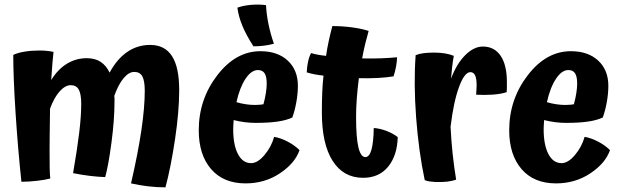

<svg xmlns="http://www.w3.org/2000/svg" viewBox="-20 -771 2677 825"><path d="M750 -384Q750 -292 732 -172Q714 -52 691 34Q653 34 615.5 29.5Q578 25 543 17Q573 -113 587.5 -211.5Q602 -310 602 -381Q602 -424 591.5 -443Q581 -462 557 -462Q534 -462 511.5 -435.5Q489 -409 471 -359Q472 -355 472 -350Q472 -345 472 -334Q472 -257 459 -158.5Q446 -60 432 -10Q403 -11 368.5 -15Q334 -19 294 -27Q312 -131 320.5 -202Q329 -273 329 -324Q329 -367 318.5 -386Q308 -405 284 -405Q260 -405 236 -378Q212 -351 195 -304Q194 -227 193.5 -191Q193 -155 193 -127Q193 -78 193.5 -50Q194 -22 196 -4Q174 2 138.5 6Q103 10 72 10Q57 -131 47 -284Q37 -437 37 -535Q55 -544 85 -549Q115 -554 148 -554Q166 -554 181 -552.5Q196 -551 210 -548Q208 -530 205.5 -502.5Q203 -475 200 -427Q229 -474 268 -497.5Q307 -521 353 -521Q388 -521 412 -505.5Q436 -490 451 -459Q483 -518 527 -548Q571 -578 625 -578Q688 -578 719 -530Q750 -482 750 -384Z M996 -332Q1016 -326 1036.5 -323Q1057 -320 1075 -320Q1086 -320 1097 -321Q1108 -322 1112 -323Q1119 -349 1122.5 -371.5Q1126 -394 1126 -412Q1126 -442 1117 -456Q1108 -470 1088 -470Q1060 -470 1035 -432.5Q1010 -395 996 -332ZM1158 -183Q1187 -178 1217 -162Q1247 -146 1267 -126Q1248 -70 1183 -26.5Q1118 17 1035 17Q940 17 887 -44.5Q834 -106 834 -211Q834 -344 913.5 -447.5Q993 -551 1099 -551Q1173 -551 1216.5 -510.5Q1260 -470 1260 -402Q1260 -370 1253.5 -333Q1247 -296 1236 -266Q1210 -254 1172 -248.5Q1134 -243 1078 -243Q1055 -243 1031.5 -246Q1008 -249 984 -255Q983 -239 982.5 -231Q982 -223 982 -216Q982 -148 1002.5 -109Q1023 -70 1059 -70Q1087 -70 1116.5 -105Q1146 -140 1158 -183ZM1123 -749Q1125 -710 1133.5 -668Q1142 -626 1157 -583Q1134 -577 1112.5 -574.5Q1091 -572 1069 -572Q1038 -620 1021.5 -660Q1005 -700 1000 -738Q1024 -747 1057.5 -750Q1091 -753 1123 -749Z M1586 -221Q1613 -219 1640.5 -208.5Q1668 -198 1689 -182Q1687 -103 1648 -55Q1609 -7 1540 -7Q1456 -7 1409.5 -79.5Q1363 -152 1363 -288Q1363 -332 1364.5 -371Q1366 -410 1370 -446Q1351 -448 1332.5 -451.5Q1314 -455 1298 -460Q1299 -485 1304 -507.5Q1309 -530 1317 -543Q1329 -539 1345.5 -536Q1362 -533 1381 -531Q1386 -565 1393 -597Q1400 -629 1408 -659Q1450 -659 1492 -653.5Q1534 -648 1564 -638Q1557 -614 1549.5 -583.5Q1542 -553 1536 -520Q1581 -519 1618.5 -520.5Q1656 -522 1686 -525Q1686 -508 1682 -486Q1678 -464 1671 -443Q1642 -438 1603.5 -436Q1565 -434 1522 -435Q1516 -388 1513 -346.5Q1510 -305 1510 -269Q1510 -180 1520 -138Q1530 -96 1550 -96Q1567 -96 1576 -127.5Q1585 -159 1586 -221Z M1916 -226Q1919 -166 1925 -109.5Q1931 -53 1940 1Q1923 7 1901 9.5Q1879 12 1851 11Q1835 10 1825 8.5Q1815 7 1805 3Q1779 -120 1768 -266.5Q1757 -413 1766 -534Q1781 -540 1800 -542.5Q1819 -545 1846 -545Q1871 -545 1892 -541.5Q1913 -538 1930 -531Q1926 -510 1923 -485Q1920 -460 1918 -433Q1942 -497 1979 -534Q2016 -571 2055 -571Q2104 -571 2131 -531.5Q2158 -492 2158 -419Q2158 -402 2158 -392.5Q2158 -383 2157 -375Q2133 -367 2098.5 -364.5Q2064 -362 2026 -364Q2027 -384 2027.5 -391.5Q2028 -399 2028 -405Q2028 -433 2021.5 -447Q2015 -461 2001 -461Q1976 -461 1952.5 -397.5Q1929 -334 1916 -226Z M2330 -332Q2350 -326 2370.5 -323Q2391 -320 2409 -320Q2420 -320 2431 -321Q2442 -322 2446 -323Q2453 -349 2456.5 -371.5Q2460 -394 2460 -412Q2460 -442 2451 -456Q2442 -470 2422 -470Q2394 -470 2369 -432.5Q2344 -395 2330 -332ZM2492 -183Q2521 -178 2551 -162Q2581 -146 2601 -126Q2582 -70 2517 -26.5Q2452 17 2369 17Q2274 17 2221 -44.5Q2168 -106 2168 -211Q2168 -344 2247.5 -447.5Q2327 -551 2433 -551Q2507 -551 2550.5 -510.5Q2594 -470 2594 -402Q2594 -370 2587.5 -333Q2581 -296 2570 -266Q2544 -254 2506 -248.5Q2468 -243 2412 -243Q2389 -243 2365.5 -246Q2342 -249 2318 -255Q2317 -239 2316.5 -231Q2316 -223 2316 -216Q2316 -148 2336.5 -109Q2357 -70 2393 -70Q2421 -70 2450.5 -105Q2480 -140 2492 -183Z"/></svg>

Font: Atma SemiBold
Style: Regular
Weight: 600
Designer: Gregori Vincens, Jeremie Hornus, Riccardo Olocco, Yoann Minet.
Foundry: black foundry
Version: Version 1.102;PS 1.100;hotconv 1.0.86;makeotf.lib2.5.63406